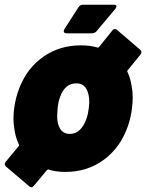

<svg xmlns="http://www.w3.org/2000/svg" viewBox="-36 -720 619 813"><path d="M504 -415Q517 -387 522 -352Q526 -332 526 -307Q526 -286 523 -263Q519 -226 506 -187Q475 -97 405 -44.5Q335 8 241 8Q200 8 170 -2Q166 -3 162 1L108 66Q102 73 97 73Q92 73 88 69L-11 -15Q-16 -20 -16 -25Q-16 -29 -11 -36L42 -100Q46 -103 44 -108Q28 -142 24 -181Q21 -199 21 -217Q21 -239 24 -261Q30 -308 47 -350Q80 -433 148.5 -480.5Q217 -528 307 -528Q345 -528 376 -519Q381 -517 384 -522L439 -590Q443 -597 451 -597Q456 -597 460 -593L558 -509Q563 -504 563 -499Q563 -495 558 -488L505 -423Q501 -419 504 -415ZM340 -262Q342 -280 342 -286Q342 -324 328.5 -345.5Q315 -367 287 -367Q238 -367 218 -308Q211 -290 208 -262Q206 -238 206 -228Q206 -194 219.5 -173.5Q233 -153 260 -153Q285 -153 302.5 -170.5Q320 -188 330 -217Q337 -236 340 -262ZM234 -588Q234 -593 237 -597L296 -689Q303 -700 315 -700H446Q457 -700 457 -693Q457 -689 452 -682L373 -588Q365 -579 354 -579H246Q234 -579 234 -588Z"/></svg>

Font: Barlow Black
Style: Italic
Weight: 900
Italic angle: -7°
Designer: Jeremy Tribby
Foundry: Tribby Type
Version: Version 1.408